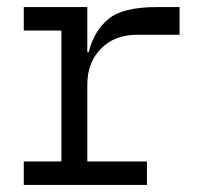

<svg xmlns="http://www.w3.org/2000/svg" viewBox="-20 -521 568 541"><path d="M47 -66H153V-435H47V-501H226V-374H230Q245 -434 285.5 -467.5Q326 -501 421 -501H486V-423H366Q303 -423 264.5 -384Q226 -345 226 -282V-66H394V0H47Z"/></svg>

Font: PlemolJP
Style: Regular
Weight: 400
Monospace: yes
Version: v2.0.4; ttfautohint (v1.8.4.7-5d5b-dirty) -l 6 -r 45 -G 200 